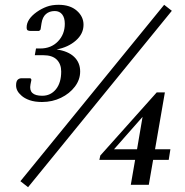

<svg xmlns="http://www.w3.org/2000/svg" viewBox="-20 -770 770 800"><path d="M155 -345Q125 -345 103.5 -352.5Q82 -360 69 -372Q47 -391 47 -414Q47 -431 53.5 -437.5Q60 -444 70 -444H107L111 -438L107 -418Q98 -371 156 -371Q191 -371 213 -398Q235 -425 235 -472Q235 -503 216.5 -521.5Q198 -540 160 -540H125L130 -568H148Q193 -568 221.5 -597.5Q250 -627 250 -671Q250 -696 239 -710Q228 -724 208 -724Q186 -724 171.5 -711.5Q157 -699 153 -673L149 -647L143 -641H109Q100 -641 95.5 -643.5Q91 -646 91 -656Q91 -690 133 -720Q153 -734 174.5 -742Q196 -750 224 -750Q272 -750 300 -725.5Q328 -701 328 -667Q328 -629 296 -601Q264 -573 216 -564Q264 -557 289 -533Q314 -509 314 -472Q314 -438 292 -409Q270 -380 234 -362.5Q198 -345 155 -345ZM65 -15 664 -750 696 -725 97 10ZM525 0 543 -104H394L398 -122L633 -385H667L626 -148H690L683 -104H618L600 0ZM455 -148H551L574 -283Z"/></svg>

Font: Spectral SC
Style: Italic
Weight: 400
Italic angle: -10°
Designer: Jean-Baptiste Levee
Foundry: Production Type
Version: Version 2.001